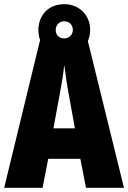

<svg xmlns="http://www.w3.org/2000/svg" viewBox="-20 -900 614 920"><path d="M392 0H574L401 -703C408 -719 412 -738 412 -757C412 -826 361 -880 288 -880C213 -880 164 -828 164 -756C164 -739 167 -722 172 -708L0 0H184L211 -139H365ZM288 -716C261 -716 247 -733 247 -757C247 -781 265 -798 288 -798C311 -798 329 -781 329 -757C329 -733 311 -716 288 -716ZM310 -445 339 -285H236L266 -447C276 -500 284 -551 288 -589C293 -549 300 -498 310 -445Z"/></svg>

Font: Noto Sans Thai ExtCond Blk
Style: Regular
Weight: 900
Width: 2
Designer: Monotype Design Team
Foundry: Monotype Imaging Inc.
Version: Version 2.002